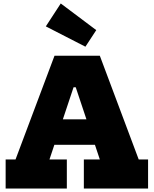

<svg xmlns="http://www.w3.org/2000/svg" viewBox="-20 -1086 886 1106"><path d="M330 -1066 534.5 -912.5 472 -817 244 -934ZM633.5 -398.5V-252H197V-398.5ZM779 -167.5H833V0H463V-167.5H555L376.5 -702.5L464.5 -583.5H366.5L443.5 -702.5L265 -167.5H365V0H12.5V-167.5H69.5L294 -765H555Z"/></svg>

Font: Hepta Slab ExtraLight ExtraBold
Style: Regular
Weight: 800
Version: Version 1.102